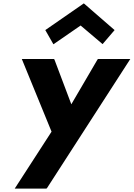

<svg xmlns="http://www.w3.org/2000/svg" viewBox="-20 -849 791 1136"><path d="M296 -587 457 -698 587 -588 658 -671 476 -829 248 -671ZM402 -232 302 -497 299 -500H109L285 -70L67 267H254L258 264L751 -500H560L557 -497Z"/></svg>

Font: Hussar Woodtype
Style: SeBdObl
Weight: 900
Foundry: Cannot Into Space Fonts
Version: Version 1.07